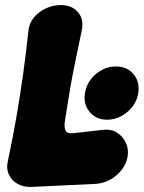

<svg xmlns="http://www.w3.org/2000/svg" viewBox="-20 -712 567 757"><path d="M403 -240Q359 -240 333.5 -270.5Q308 -301 315 -345Q322 -389 357.5 -419.5Q393 -450 437 -450Q481 -450 506.5 -419.5Q532 -389 525 -345Q521 -316 502.5 -292Q484 -268 458 -254Q432 -240 403 -240ZM103 25Q74 26 50.5 13.5Q27 1 15.5 -23Q4 -47 11 -77Q31 -171 45 -252.5Q59 -334 70.5 -415Q82 -496 92 -590Q95 -621 114 -643.5Q133 -666 161 -679Q189 -692 219 -692Q264 -692 288 -663.5Q312 -635 302 -590Q287 -519 275.5 -463Q264 -407 255 -353.5Q246 -300 236 -235Q232 -210 238.5 -197Q245 -184 270 -187Q296 -190 327 -193.5Q358 -197 385 -200Q418 -204 441.5 -189Q465 -174 476.5 -148.5Q488 -123 483 -94Q479 -68 461 -44Q443 -20 416 -4.5Q389 11 357 13Z"/></svg>

Font: Winky Sans Black
Style: Italic
Weight: 900
Italic angle: -8.97852°
Designer: Simon Atzbach
Foundry: typofactur
Version: Version 1.205